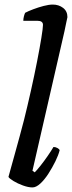

<svg xmlns="http://www.w3.org/2000/svg" viewBox="-20 -820 315 840"><path d="M122 0Q104 0 80.5 -8.5Q57 -17 39 -28Q21 -39 17 -46Q20 -57 27.5 -84Q35 -111 45 -147Q55 -183 65.5 -221.5Q76 -260 85 -295Q100 -355 115 -422Q130 -489 142 -550Q154 -611 161 -654.5Q168 -698 168 -711Q168 -729 144 -729H82Q82 -738 84.5 -748Q87 -758 90 -764Q103 -771 125.5 -779.5Q148 -788 171 -794Q194 -800 211 -800Q237 -800 256 -785.5Q275 -771 275 -745Q275 -743 270.5 -724Q266 -705 262 -683L122 -73L132 -66Q142 -76 157.5 -95.5Q173 -115 188.5 -137.5Q204 -160 214 -177Q223 -177 231 -172.5Q239 -168 241 -163Q236 -142 222.5 -114.5Q209 -87 192 -60.5Q175 -34 156.5 -17Q138 0 122 0Z"/></svg>

Font: Texturina 72pt 72pt SemiBold
Style: Italic
Weight: 600
Italic angle: -11°
Designer: Guillermo Torres Carreño
Foundry: Omnibus-Type
Version: Version 1.002; ttfautohint (v1.8.3)